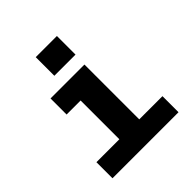

<svg xmlns="http://www.w3.org/2000/svg" viewBox="-207 -920 1065 1065"><g transform="rotate(-45 325.0 -388.0)"><path d="M247 0V-556H403V0ZM67 0V-126H585V0ZM137 -430V-556H325V-430ZM241 -630V-776H407V-630Z"/></g></svg>

Font: Azeret Mono
Style: Bold
Weight: 700
Designer: Martin Vácha
Foundry: Displaay
Version: Version 1.002